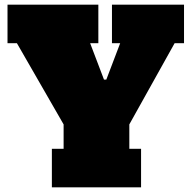

<svg xmlns="http://www.w3.org/2000/svg" viewBox="-20 -798 816 818"><path d="M457 -778H764V-614H724L531 -268V-164H581V0H201V-164H251V-268L52 -614H12V-778H399V-614H364L423 -459H433L492 -614H457Z"/></svg>

Font: Alfa Slab One
Style: Regular
Weight: 400
Designer: JM Sole
Foundry: JM Sole
Version: Version 2.000